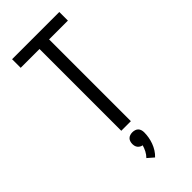

<svg xmlns="http://www.w3.org/2000/svg" viewBox="-302 -796 1104 1104"><g transform="rotate(-45 250.0 -244.5)"><path d="M211 0V-665H58V-735H442V-665H289V0ZM240 246 202 213Q216 199 225 181.5Q234 164 239 146Q231 145 223.5 140.5Q216 136 211 129.5Q206 123 204 115Q202 107 202 99Q202 89 205 79.5Q208 70 214.5 63.5Q221 57 230.5 54Q240 51 250 51Q260 51 269.5 54Q279 57 285.5 63.5Q292 70 295 79.5Q298 89 298 99Q298 119 294.5 139Q291 159 284 178Q277 197 266 214.5Q255 232 240 246Z"/></g></svg>

Font: Iosevka Fixed
Style: Regular
Weight: 400
Monospace: yes
Designer: Belleve Invis
Foundry: Belleve Invis
Version: Version 33.2.4